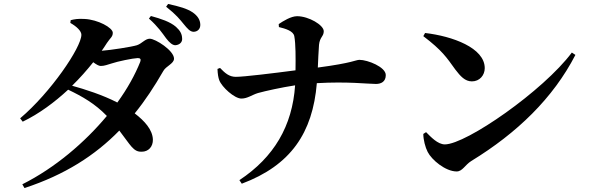

<svg xmlns="http://www.w3.org/2000/svg" viewBox="-20 -871 2990 972"><path d="M690 -558C664 -493 625 -422 574 -352C501 -390 410 -419 345 -437C384 -475 420 -516 452 -556C467 -545 480 -537 490 -537C509 -537 525 -544 546 -550C575 -560 652 -576 677 -577C690 -577 695 -572 690 -558ZM336 -755C368 -737 392 -714 392 -695C392 -631 236 -402 82 -272L95 -255C178 -295 256 -353 325 -417C398 -382 461 -346 521 -284C409 -150 260 -22 93 62L104 81C308 14 461 -84 584 -210C642 -135 655 -101 698 -103C731 -103 755 -128 754 -165C752 -214 713 -258 662 -297C715 -362 762 -434 807 -512C820 -536 861 -549 861 -574C861 -615 767 -675 738 -675C715 -675 698 -650 673 -642C648 -634 539 -617 495 -614C504 -627 513 -640 521 -653C538 -679 551 -684 551 -705C551 -731 475 -772 408 -775C376 -777 358 -774 338 -769ZM734 -777C781 -735 801 -704 821 -677C838 -655 853 -642 868 -642C890 -644 904 -658 902 -677C901 -699 893 -715 871 -735C841 -761 795 -776 744 -790ZM821 -837C874 -795 891 -772 910 -749C929 -726 942 -710 961 -710C981 -711 995 -725 994 -747C993 -771 981 -790 956 -808C926 -828 889 -838 831 -851Z M1392 -734C1425 -726 1466 -714 1470 -687C1477 -650 1477 -578 1476 -515C1362 -500 1214 -482 1174 -482C1140 -482 1119 -501 1094 -527L1081 -522C1082 -496 1085 -478 1090 -465C1103 -430 1167 -372 1202 -372C1233 -372 1256 -391 1286 -400C1326 -411 1403 -428 1474 -439C1460 -233 1367 -75 1192 41L1204 59C1452 -34 1563 -198 1584 -450C1740 -459 1842 -446 1883 -446C1909 -446 1933 -457 1933 -491C1933 -532 1841 -568 1800 -568C1780 -568 1770 -553 1589 -529C1591 -567 1592 -608 1595 -644C1599 -684 1619 -686 1619 -713C1619 -744 1543 -789 1484 -789C1453 -789 1413 -764 1391 -749Z M2123 -688C2219 -615 2241 -580 2285 -519C2311 -485 2334 -459 2369 -459C2408 -459 2434 -490 2434 -526C2434 -629 2270 -688 2132 -704ZM2232 -140C2196 -140 2161 -178 2137 -202L2123 -193C2123 -164 2133 -125 2145 -102C2165 -62 2235 -3 2292 -3C2321 -3 2334 -36 2366 -56C2598 -198 2780 -374 2893 -593L2875 -605C2731 -412 2340 -140 2232 -140Z"/></svg>

Font: Noto Serif CJK JP
Style: Bold
Weight: 700
Designer: Ryoko NISHIZUKA 西塚涼子 (kana & ideographs); Frank Grießhammer (Latin, Greek & Cyrillic); Wenlong ZHANG 张文龙 (bopomofo); San
Foundry: Adobe Systems Incorporated
Version: Version 1.000;PS 1;hotconv 16.6.53;makeotf.lib2.5.65590